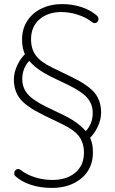

<svg xmlns="http://www.w3.org/2000/svg" viewBox="-20 -732 563 940"><path d="M56 131Q48 124 50 113Q52 102 61.5 97Q71 92 82 101Q112 124 152.5 136.5Q193 149 237 149Q306 149 348.5 113.5Q391 78 391 15Q391 -31 368 -63Q345 -95 287 -123L192 -169Q110 -209 79 -247.5Q48 -286 48 -343Q48 -379 66 -415.5Q84 -452 110 -474L105 -460Q88 -492 88 -538Q88 -591 114 -630.5Q140 -670 184.5 -691Q229 -712 283 -712Q334 -712 378.5 -697.5Q423 -683 454 -656Q464 -647 462 -635.5Q460 -624 450 -620Q440 -616 429 -625Q401 -647 361 -660Q321 -673 280 -673Q215 -673 173.5 -637.5Q132 -602 132 -539Q132 -493 155 -461Q178 -429 236 -401L331 -355Q413 -315 444 -276.5Q475 -238 475 -181Q475 -145 457 -108.5Q439 -72 413 -50L418 -64Q425 -51 430 -32Q435 -13 435 14Q435 94 378.5 141Q322 188 234 188Q178 188 132 173Q86 158 56 131ZM209 -208 290 -169Q374 -128 408 -79L389 -80Q411 -98 422.5 -123.5Q434 -149 434 -179Q434 -221 408 -252Q382 -283 314 -316L233 -355Q149 -396 115 -445L134 -444Q112 -426 100.5 -400.5Q89 -375 89 -345Q89 -303 115 -272Q141 -241 209 -208Z"/></svg>

Font: SN Pro Thin
Style: Regular
Weight: 200
Designer: Tobias Whetton
Foundry: Supernotes
Version: Version 1.003;Glyphs 3.3 (3324)